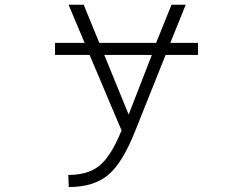

<svg xmlns="http://www.w3.org/2000/svg" viewBox="-20 -542 1040 792"><path d="M606.4 -315.4H410.2L510.7 -69.3ZM207 -315.4V-365.2H329.1L262.7 -522.5H325.2L389.6 -365.2H624L687.5 -522.5H746.1L682.6 -365.2H796.9V-315.4H663.1L538.1 -2.9Q486.3 128.9 426.8 179.2Q367.2 229.5 263.7 229.5L261.7 179.7Q343.8 179.7 391.1 140.6Q438.5 101.6 481.4 -3.9L349.6 -315.4Z"/></svg>

Font: Gen Shin Gothic Monospace Light
Style: Regular
Weight: 300
Designer: [Source Han Sans]
Ryoko NISHIZUKA  (kana & ideographs); Paul D. Hunt (Latin, Greek & Cyrillic); Wenlong ZHANG  (bopomofo
Version: Version 1.002.20150607